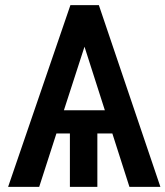

<svg xmlns="http://www.w3.org/2000/svg" viewBox="-20 -731 647 751"><path d="M419.4 -209H360.8V0H253.4V-209H200.7L133.3 0H11.7L255.4 -710.9H366.7L607.4 0H486.3ZM230 -299.8H390.1L310.5 -548.3Z"/></svg>

Font: Roboto Mono
Style: Regular
Weight: 500
Designer: Google
Version: Version 2.000986; 2015; ttfautohint (v1.3)